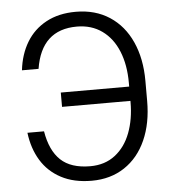

<svg xmlns="http://www.w3.org/2000/svg" viewBox="-52 -765 732 822"><g transform="rotate(-5 314.0 -353.5)"><path d="M308.6 -52.7Q371.6 -52.7 415.5 -86.7Q459.5 -120.6 481.7 -179.2Q503.9 -237.8 503.9 -310.5V-316.4H210V-377.9H503.9V-394.5Q503.9 -471.2 480.2 -529.5Q456.5 -587.9 411.1 -620.6Q365.7 -653.3 302.7 -653.3Q150.4 -653.3 124 -487.3H52.7Q60.5 -555.7 91.6 -607.2Q122.6 -658.7 176.3 -687.7Q230 -716.8 303.7 -716.8Q387.2 -716.8 448.5 -676.8Q509.8 -636.7 542.5 -564.2Q575.2 -491.7 575.2 -396.5V-309.6Q575.2 -214.4 543 -142.1Q510.7 -69.8 450.7 -30Q390.6 9.8 309.6 9.8Q232.9 9.8 178.2 -19.3Q123.5 -48.3 92.3 -99.6Q61 -150.9 52.7 -218.8H124Q137.7 -135.7 181.6 -94.2Q225.6 -52.7 308.6 -52.7Z"/></g></svg>

Font: Pretendard Std Light
Style: Regular
Weight: 300
Designer: Base glyphs from Inter by Rasmus Andersson; Hangeul glyphs from Noto Sans CJK(Source Han Sans) by Jang Soo-young and Kan
Foundry: Kil Hyung-jin
Version: Version 1.309